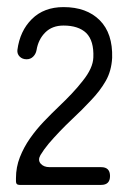

<svg xmlns="http://www.w3.org/2000/svg" viewBox="-20 -721 361 541"><path d="M25 -210V-219Q25 -250 36 -278Q47 -306 64.5 -331Q82 -356 103.5 -378.5Q125 -401 146 -421Q165 -439 182 -457Q199 -475 213 -493Q242 -529 243 -559Q245 -606 223 -628Q201 -649 159 -649Q127 -649 107.5 -629.5Q88 -610 83 -580Q81 -569 73.5 -561.5Q66 -554 55 -554Q43 -554 35.5 -561.5Q28 -569 29 -580Q36 -634 70 -667.5Q104 -701 159 -701Q224 -701 261 -664Q298 -627 296 -558Q294 -521 278 -493Q262 -465 237 -439Q212 -412 183 -385Q147 -351 117 -316Q103 -299 94 -284Q86 -270 94.5 -260Q103 -250 120 -250H265Q290 -250 290 -225Q290 -200 265 -200H35Q25 -200 25 -210Z"/></svg>

Font: Higure Gothic
Style: Regular
Weight: 400
Designer: Yoshimichi Ohira
Foundry: Positype
Version: Version 1.000